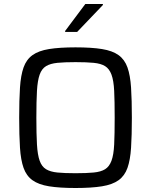

<svg xmlns="http://www.w3.org/2000/svg" viewBox="-20 -933 757 961"><path d="M358 8Q278 8 225.5 -0.5Q173 -9 142.5 -31Q112 -53 98 -92.5Q84 -132 80 -193.5Q76 -255 76 -344Q76 -433 80 -494.5Q84 -556 98 -595.5Q112 -635 142.5 -657Q173 -679 225.5 -687.5Q278 -696 358 -696Q438 -696 490.5 -687.5Q543 -679 573.5 -657Q604 -635 618 -595.5Q632 -556 636 -494.5Q640 -433 640 -344Q640 -255 636 -193.5Q632 -132 618 -92.5Q604 -53 573.5 -31Q543 -9 490.5 -0.5Q438 8 358 8ZM358 -66Q413 -66 449 -69.5Q485 -73 506 -86Q527 -99 538 -128.5Q549 -158 551.5 -210Q554 -262 554 -344Q554 -426 551.5 -478Q549 -530 538 -559.5Q527 -589 506 -602Q485 -615 449 -618.5Q413 -622 358 -622Q303 -622 267.5 -618.5Q232 -615 210.5 -602Q189 -589 178.5 -559.5Q168 -530 165 -478Q162 -426 162 -344Q162 -262 165 -210Q168 -158 178.5 -128.5Q189 -99 210.5 -86Q232 -73 267.5 -69.5Q303 -66 358 -66ZM306 -773V-778L407 -913H495V-908L366 -773Z"/></svg>

Font: Saira Thin
Style: Regular
Weight: 400
Version: Version 1.101